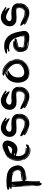

<svg xmlns="http://www.w3.org/2000/svg" viewBox="1737 -2415 999 4513"><g transform="rotate(-90 2236.5 -158.5)"><path d="M142 290Q144 234 145 179.5Q146 125 146 64Q146 38 145 12.5Q144 -13 142 -37V73Q142 128 140.5 182.5Q139 237 133 290Q128 281 124 271.5Q120 262 118 251Q120 224 120.5 201.5Q121 179 121 152L133 146Q130 125 129 103.5Q128 82 128 61Q128 38 128.5 16.5Q129 -5 129 -28Q129 -56 127.5 -83.5Q126 -111 121 -139H118Q120 -97 121.5 -56Q123 -15 123 26Q123 44 122 62L121 88Q119 -8 114 -100Q110 -198 100 -301L104 -384Q93 -385 81 -385H58L55 -408Q55 -413 62 -417Q69 -421 90 -421H100V-433Q67 -437 48.5 -447Q30 -457 30 -468Q30 -478 48 -485.5Q66 -493 94.5 -497.5Q123 -502 157 -504Q191 -506 223 -506Q258 -506 298.5 -504Q339 -502 380 -494Q421 -486 459.5 -469.5Q498 -453 529 -423.5Q560 -394 580.5 -349.5Q601 -305 607 -241Q607 -187 583.5 -152.5Q560 -118 527 -97Q494 -76 458.5 -67Q423 -58 400 -55Q377 -50 347 -43.5Q317 -37 296 -37Q273 -37 269 -42Q265 -47 265 -55Q310 -57 355 -62.5Q400 -68 445 -82Q400 -71 355 -65.5Q310 -60 265 -58Q265 -64 264 -70.5Q263 -77 258 -77Q248 -77 242.5 -45Q237 -13 234.5 31.5Q232 76 231.5 123Q231 170 231 201Q231 215 232.5 230.5Q234 246 234 257Q234 267 231 274Q228 281 214 281V155Q212 187 211.5 218Q211 249 211 281H193V289Q193 298 196 302Q185 321 171 321Q160 321 154.5 315Q149 309 139 299ZM239 -127H253Q288 -127 333.5 -131Q379 -135 419 -146Q459 -157 486.5 -177Q514 -197 514 -229V-237Q514 -247 512.5 -259Q511 -271 504 -282Q505 -277 509 -262Q513 -247 513 -237Q513 -206 491.5 -186.5Q470 -167 437.5 -155.5Q405 -144 366.5 -139.5Q328 -135 293 -135H273Q263 -135 253 -136Q267 -147 289.5 -151.5Q312 -156 337 -159Q362 -162 386 -165Q410 -168 427 -175L433 -163Q468 -180 482.5 -196.5Q497 -213 497 -242Q497 -288 471.5 -323Q446 -358 403 -370L400 -364Q437 -350 464 -318Q491 -286 491 -241Q491 -217 480 -203Q470 -191 448 -181Q466 -189 475 -201Q486 -215 490 -232Q490 -274 470 -303Q450 -332 414 -349.5Q378 -367 327.5 -374.5Q277 -382 216 -382Q224 -339 225.5 -288.5Q227 -238 232 -190ZM138 -280Q140 -282 142 -297Q144 -312 145.5 -329.5Q147 -347 148.5 -362.5Q150 -378 152 -381L139 -382ZM443 -179 448 -181Z M1071 18Q1033 31 1013 32.5Q993 34 978 35Q922 35 877 14Q832 -7 800 -43Q768 -79 750.5 -127.5Q733 -176 733 -231Q733 -263 739 -297.5Q745 -332 757 -365.5Q769 -399 788 -428Q806 -457 831 -480Q805 -459 787 -430Q768 -401 755 -367.5Q742 -334 736 -298.5Q730 -263 730 -230Q730 -188 743.5 -140.5Q757 -93 787 -52.5Q817 -12 864.5 15Q912 42 980 42Q1012 42 1047 33Q1009 58 962 58Q924 58 890.5 46.5Q857 35 828.5 14.5Q800 -6 777 -34Q754 -62 738 -94L747 -102Q730 -136 722.5 -170Q715 -204 715 -239Q715 -290 729.5 -337Q744 -384 768 -426L792 -459Q798 -470 809.5 -481Q821 -492 835 -502.5Q849 -513 864.5 -521.5Q880 -530 894 -537Q930 -555 966 -569.5Q1002 -584 1050 -591L1046 -594Q954 -585 890 -549.5Q826 -514 786 -463Q746 -412 728 -351.5Q710 -291 710 -233Q710 -202 715.5 -170.5Q721 -139 732 -108Q707 -168 707 -235Q707 -301 729 -366Q751 -431 798 -486Q858 -541 929 -570.5Q1000 -600 1066 -600Q1087 -600 1109 -593Q1131 -586 1149 -571.5Q1167 -557 1178.5 -534Q1190 -511 1190 -478Q1190 -451 1177 -412Q1164 -373 1138.5 -336.5Q1113 -300 1075 -274.5Q1037 -249 987 -249H954Q917 -257 886.5 -267.5Q856 -278 829 -284Q825 -268 824.5 -253.5Q824 -239 824 -225Q824 -196 830.5 -168.5Q837 -141 851 -118Q865 -95 886.5 -79.5Q908 -64 939 -60Q958 -56 972 -55.5Q986 -55 995.5 -54.5Q1005 -54 1009.5 -51.5Q1014 -49 1014 -42Q1004 -39 993.5 -38Q983 -37 972 -37Q937 -37 909 -48.5Q881 -60 861 -75Q884 -52 916 -42.5Q948 -33 979 -33Q996 -33 1014 -36Q1012 -30 1012 -29Q1012 -23 1017 -21Q1021 -22 1031 -26.5Q1041 -31 1051.5 -35.5Q1062 -40 1072 -43.5Q1082 -47 1086 -47Q1091 -47 1095 -45.5Q1099 -44 1099 -34Q1099 -24 1092 -10Q1085 4 1071 18ZM933 -378 955 -374Q966 -372 975 -372Q985 -372 998.5 -378.5Q1012 -385 1025.5 -397Q1039 -409 1049.5 -427Q1060 -445 1065 -468L1067 -474Q1053 -474 1025 -467Q997 -460 967 -448.5Q937 -437 911 -421.5Q885 -406 875 -388Q890 -385 904.5 -382.5Q919 -380 933 -378ZM887 -304Q889 -306 889.5 -310Q890 -314 890 -316L843 -333L838 -319ZM859 -77Q852 -85 845 -93Q839 -100 835 -107Q844 -90 859 -77Z M1363 -161Q1379 -156 1401.5 -143Q1424 -130 1452 -116Q1480 -102 1513.5 -91Q1547 -80 1585 -80H1596Q1602 -80 1610 -82L1621 -74Q1660 -86 1685 -119.5Q1710 -153 1710 -210Q1710 -251 1690.5 -266.5Q1671 -282 1619 -282Q1587 -282 1552.5 -277.5Q1518 -273 1480 -273Q1463 -273 1445 -274.5Q1427 -276 1408 -281V-275Q1448 -265 1487 -265Q1525 -265 1559.5 -269.5Q1594 -274 1626 -274Q1653 -274 1668.5 -268.5Q1684 -263 1692 -254Q1700 -245 1702.5 -232.5Q1705 -220 1705 -205Q1705 -158 1680 -125Q1656 -94 1623 -86Q1660 -99 1681 -131Q1703 -165 1703 -207Q1703 -237 1687.5 -253Q1672 -269 1634 -269Q1603 -269 1564 -265Q1525 -261 1481 -261Q1454 -261 1418.5 -268Q1383 -275 1351 -294Q1319 -313 1297 -346.5Q1275 -380 1275 -434Q1275 -477 1292.5 -513.5Q1310 -550 1339 -577.5Q1368 -605 1405.5 -621Q1443 -637 1483 -638Q1521 -638 1555.5 -627.5Q1590 -617 1621 -600.5Q1652 -584 1680 -564Q1708 -544 1732 -524L1712 -504Q1705 -504 1691 -512.5Q1677 -521 1648 -542L1642 -533Q1678 -504 1694.5 -479Q1711 -454 1711 -440Q1709 -432 1701 -432Q1693 -432 1669 -445Q1645 -458 1614.5 -474Q1584 -490 1550 -503Q1516 -516 1488 -516Q1472 -516 1456 -510Q1440 -504 1427 -493.5Q1414 -483 1405.5 -468Q1397 -453 1397 -435Q1397 -406 1424 -396Q1451 -386 1495 -386Q1504 -386 1514.5 -386.5Q1525 -387 1534 -389Q1557 -389 1564.5 -390.5Q1572 -392 1579 -392Q1622 -392 1665 -386Q1708 -380 1742 -360Q1776 -340 1797 -303Q1818 -266 1818 -204Q1818 -161 1803.5 -118.5Q1789 -76 1760 -42.5Q1731 -9 1688 11.5Q1645 32 1587 32Q1552 32 1504.5 18.5Q1457 5 1414.5 -13.5Q1372 -32 1342.5 -52Q1313 -72 1313 -86Q1313 -90 1318 -92Q1379 -47 1442 -18Q1504 9 1569 12Q1537 10 1505 1Q1472 -9 1439.5 -23.5Q1407 -38 1377.5 -56.5Q1348 -75 1321 -94L1336 -107Q1333 -108 1325 -114Q1317 -120 1309.5 -129Q1302 -138 1296 -148Q1290 -158 1290 -167Q1290 -177 1294 -180Q1298 -183 1303 -183Q1308 -183 1324 -176Q1340 -169 1363 -161ZM1584 -59Q1549 -59 1506.5 -73.5Q1464 -88 1426 -111Q1457 -90 1495 -73.5Q1533 -57 1583 -57Q1650 -57 1689.5 -98Q1729 -139 1729 -208V-218Q1724 -250 1707.5 -270.5Q1691 -291 1657 -293Q1678 -289 1691.5 -280Q1705 -271 1712.5 -258.5Q1720 -246 1723 -231Q1726 -216 1726 -200Q1722 -134 1684 -96.5Q1646 -59 1584 -59ZM1711 -20Q1736 -36 1751 -59Q1766 -82 1777 -107Q1756 -65 1719.5 -33Q1683 -1 1633 7Q1652 4 1672.5 -1.5Q1693 -7 1711 -20ZM1806 -208Q1806 -219 1802 -229Q1799 -237 1797 -246L1798 -233Q1799 -225 1799 -211Q1799 -184 1793 -159Q1787 -134 1778 -110Q1787 -132 1795.5 -156.5Q1804 -181 1806 -208ZM1797 -249Q1797 -248 1797 -246Q1797 -248 1797 -249ZM1622 -85Q1621 -85 1620 -85Q1621 -85 1622 -85Z M1999 -161Q2015 -156 2037.5 -143Q2060 -130 2088 -116Q2116 -102 2149.5 -91Q2183 -80 2221 -80H2232Q2238 -80 2246 -82L2257 -74Q2296 -86 2321 -119.5Q2346 -153 2346 -210Q2346 -251 2326.5 -266.5Q2307 -282 2255 -282Q2223 -282 2188.5 -277.5Q2154 -273 2116 -273Q2099 -273 2081 -274.5Q2063 -276 2044 -281V-275Q2084 -265 2123 -265Q2161 -265 2195.5 -269.5Q2230 -274 2262 -274Q2289 -274 2304.5 -268.5Q2320 -263 2328 -254Q2336 -245 2338.5 -232.5Q2341 -220 2341 -205Q2341 -158 2316 -125Q2292 -94 2259 -86Q2296 -99 2317 -131Q2339 -165 2339 -207Q2339 -237 2323.5 -253Q2308 -269 2270 -269Q2239 -269 2200 -265Q2161 -261 2117 -261Q2090 -261 2054.5 -268Q2019 -275 1987 -294Q1955 -313 1933 -346.5Q1911 -380 1911 -434Q1911 -477 1928.5 -513.5Q1946 -550 1975 -577.5Q2004 -605 2041.5 -621Q2079 -637 2119 -638Q2157 -638 2191.5 -627.5Q2226 -617 2257 -600.5Q2288 -584 2316 -564Q2344 -544 2368 -524L2348 -504Q2341 -504 2327 -512.5Q2313 -521 2284 -542L2278 -533Q2314 -504 2330.5 -479Q2347 -454 2347 -440Q2345 -432 2337 -432Q2329 -432 2305 -445Q2281 -458 2250.5 -474Q2220 -490 2186 -503Q2152 -516 2124 -516Q2108 -516 2092 -510Q2076 -504 2063 -493.5Q2050 -483 2041.5 -468Q2033 -453 2033 -435Q2033 -406 2060 -396Q2087 -386 2131 -386Q2140 -386 2150.5 -386.5Q2161 -387 2170 -389Q2193 -389 2200.5 -390.5Q2208 -392 2215 -392Q2258 -392 2301 -386Q2344 -380 2378 -360Q2412 -340 2433 -303Q2454 -266 2454 -204Q2454 -161 2439.5 -118.5Q2425 -76 2396 -42.5Q2367 -9 2324 11.5Q2281 32 2223 32Q2188 32 2140.5 18.5Q2093 5 2050.5 -13.5Q2008 -32 1978.5 -52Q1949 -72 1949 -86Q1949 -90 1954 -92Q2015 -47 2078 -18Q2140 9 2205 12Q2173 10 2141 1Q2108 -9 2075.5 -23.5Q2043 -38 2013.5 -56.5Q1984 -75 1957 -94L1972 -107Q1969 -108 1961 -114Q1953 -120 1945.5 -129Q1938 -138 1932 -148Q1926 -158 1926 -167Q1926 -177 1930 -180Q1934 -183 1939 -183Q1944 -183 1960 -176Q1976 -169 1999 -161ZM2220 -59Q2185 -59 2142.5 -73.5Q2100 -88 2062 -111Q2093 -90 2131 -73.5Q2169 -57 2219 -57Q2286 -57 2325.5 -98Q2365 -139 2365 -208V-218Q2360 -250 2343.5 -270.5Q2327 -291 2293 -293Q2314 -289 2327.5 -280Q2341 -271 2348.5 -258.5Q2356 -246 2359 -231Q2362 -216 2362 -200Q2358 -134 2320 -96.5Q2282 -59 2220 -59ZM2347 -20Q2372 -36 2387 -59Q2402 -82 2413 -107Q2392 -65 2355.5 -33Q2319 -1 2269 7Q2288 4 2308.5 -1.5Q2329 -7 2347 -20ZM2442 -208Q2442 -219 2438 -229Q2435 -237 2433 -246L2434 -233Q2435 -225 2435 -211Q2435 -184 2429 -159Q2423 -134 2414 -110Q2423 -132 2431.5 -156.5Q2440 -181 2442 -208ZM2433 -249Q2433 -248 2433 -246Q2433 -248 2433 -249ZM2258 -85Q2257 -85 2256 -85Q2257 -85 2258 -85Z M2771 -602Q2772 -597 2782 -597H2784Q2790 -597 2792 -596Q2844 -580 2895.5 -549.5Q2947 -519 2988.5 -476.5Q3030 -434 3055.5 -380Q3081 -326 3081 -264Q3081 -210 3060 -160Q3039 -110 3002 -73Q3040 -106 3062.5 -155.5Q3085 -205 3085 -262Q3085 -326 3058 -381.5Q3031 -437 2989 -481Q2947 -525 2895.5 -556.5Q2844 -588 2795 -605Q2833 -605 2872.5 -588Q2912 -571 2948 -543.5Q2984 -516 3014.5 -480.5Q3045 -445 3066 -408L3059 -398Q3079 -368 3089.5 -333Q3100 -298 3100 -261Q3100 -190 3069.5 -136.5Q3039 -83 2992.5 -47.5Q2946 -12 2890.5 6Q2835 24 2786 24Q2758 24 2729.5 18Q2701 12 2672 -2V4Q2700 20 2729.5 26Q2759 32 2788 32Q2860 32 2929.5 0.5Q2999 -31 3047 -88Q3001 -29 2932.5 4Q2864 37 2790 37Q2714 37 2667 7.5Q2620 -22 2593.5 -65Q2567 -108 2558 -156Q2549 -204 2549 -242Q2549 -293 2562.5 -342Q2576 -391 2604 -432Q2632 -473 2676 -502.5Q2720 -532 2782 -544L2753 -551Q2732 -556 2723 -563Q2714 -570 2714 -575Q2714 -583 2731.5 -592.5Q2749 -602 2771 -602ZM2726 -476Q2753 -486 2778 -486Q2803 -486 2816.5 -478.5Q2830 -471 2830 -463Q2830 -458 2818.5 -452Q2807 -446 2789.5 -435.5Q2772 -425 2751.5 -409Q2731 -393 2713.5 -368.5Q2696 -344 2684.5 -309Q2673 -274 2673 -227Q2673 -158 2704 -123Q2735 -88 2790 -88Q2825 -88 2861.5 -100Q2898 -112 2927.5 -134Q2957 -156 2975.5 -188Q2994 -220 2994 -260Q2994 -290 2983.5 -320Q2973 -350 2954.5 -377.5Q2936 -405 2910.5 -429Q2885 -453 2855 -470Q2826 -486 2807.5 -494.5Q2789 -503 2781 -511Q2773 -507 2758.5 -501.5Q2744 -496 2720 -485ZM2793 -523Q2839 -508 2881 -478Q2917 -451 2947 -419Q2918 -453 2884 -480Q2845 -512 2797 -530ZM2987 -182Q2972 -150 2945 -125Q2963 -137 2975.5 -154Q2988 -171 2996 -188Q3004 -205 3008 -219Q3011 -232 3013 -240Q3002 -214 2987 -182ZM3054 -96Q3053 -94 3051 -92Q3050 -91 3049 -91Q3048 -91 3054 -101.5Q3060 -112 3068.5 -126.5Q3077 -141 3085 -157Q3092 -169 3095 -178Q3081 -135 3054 -96ZM3110 -258Q3110 -242 3108 -226.5Q3106 -211 3101 -198Q3108 -223 3108 -254Q3108 -277 3104 -299Q3101 -318 3096 -336Q3101 -318 3105 -300Q3110 -280 3110 -258ZM2793 -539 2784 -543Q2783 -541 2781 -539Q2779 -537 2779 -535Q2779 -533 2781.5 -529.5Q2784 -526 2786 -524ZM2953 -412Q2950 -416 2947 -419Q2950 -415 2953 -412ZM3095 -178Q3096 -180 3096 -182Q3096 -180 3095 -178ZM3097 -184Q3096 -183 3096 -182Q3096 -183 3097 -184Z M3551 -262Q3524 -262 3510.5 -263Q3497 -264 3486 -264Q3456 -264 3433 -261Q3410 -258 3394 -249Q3378 -240 3370 -223Q3362 -206 3362 -178Q3362 -137 3371.5 -117.5Q3381 -98 3398.5 -89.5Q3416 -81 3441 -79Q3466 -77 3497 -70Q3515 -68 3533 -67.5Q3551 -67 3569 -67H3641Q3591 -70 3541.5 -70.5Q3492 -71 3452.5 -79Q3413 -87 3388.5 -107Q3364 -127 3364 -168Q3364 -201 3372.5 -218.5Q3381 -236 3395.5 -244.5Q3410 -253 3430 -254.5Q3450 -256 3473 -256Q3501 -256 3530 -253Q3507 -246 3483.5 -242.5Q3460 -239 3440 -235.5Q3420 -232 3405.5 -226.5Q3391 -221 3386 -211V-166L3378 -162Q3382 -137 3385.5 -124.5Q3389 -112 3405 -105.5Q3421 -99 3456.5 -95Q3492 -91 3560 -82H3632Q3651 -82 3654.5 -83.5Q3658 -85 3659 -85L3650 -139Q3648 -159 3645 -175Q3642 -191 3637 -209Q3636 -206 3631 -206Q3636 -189 3639.5 -170Q3643 -151 3645.5 -134Q3648 -117 3649.5 -105Q3651 -93 3653 -91L3647 -89Q3645 -88 3641 -88H3635Q3628 -88 3619 -89.5Q3610 -91 3596 -91H3563Q3524 -91 3491 -95Q3460 -99 3437 -105Q3460 -100 3493 -97Q3528 -93 3558 -93Q3571 -93 3585.5 -93.5Q3600 -94 3617 -94H3650Q3647 -97 3643 -97H3641Q3637 -166 3623 -229Q3609 -292 3578 -339.5Q3547 -387 3497 -415.5Q3447 -444 3372 -444Q3351 -444 3330 -441Q3309 -438 3287 -433Q3289 -435 3289 -437Q3289 -442 3285 -446.5Q3281 -451 3281 -456Q3281 -462 3293.5 -467.5Q3306 -473 3347 -478Q3345 -480 3344.5 -484Q3344 -488 3344 -490Q3290 -490 3260 -492.5Q3230 -495 3230 -507Q3230 -512 3242.5 -521Q3255 -530 3278 -538.5Q3301 -547 3333.5 -553.5Q3366 -560 3406 -560Q3483 -560 3538 -536.5Q3593 -513 3630.5 -474.5Q3668 -436 3691.5 -387Q3715 -338 3729.5 -288.5Q3744 -239 3751 -192.5Q3758 -146 3764 -112Q3764 -106 3764.5 -100Q3765 -94 3765 -86Q3765 -57 3754.5 -35.5Q3744 -14 3725.5 0.5Q3707 15 3682.5 22.5Q3658 30 3630 30Q3608 30 3573 29Q3538 28 3506 23Q3485 18 3460 15.5Q3435 13 3409 7Q3383 1 3358.5 -10Q3334 -21 3314.5 -43.5Q3295 -66 3283.5 -102Q3272 -138 3272 -193Q3272 -245 3296 -276.5Q3320 -308 3353.5 -325.5Q3387 -343 3422 -348.5Q3457 -354 3479 -354Q3507 -354 3516 -350Q3525 -346 3525 -342Q3525 -339 3524 -337Q3499 -337 3460 -335Q3421 -333 3384.5 -322Q3348 -311 3322 -288.5Q3296 -266 3296 -225Q3305 -262 3326.5 -283.5Q3348 -305 3376 -315.5Q3404 -326 3433.5 -328.5Q3463 -331 3487 -331H3521Q3517 -327 3517 -323Q3517 -319 3521 -316H3560Q3576 -313 3583 -305.5Q3590 -298 3590 -292Q3590 -283 3581 -276Q3572 -269 3551 -262ZM3383 -20Q3411 -9 3440.5 -3Q3470 3 3499 5Q3528 8 3553 8Q3533 6 3513 1Q3492 -4 3476 -8Q3459 -12 3442.5 -13.5Q3426 -15 3408.5 -18Q3391 -21 3373 -27.5Q3355 -34 3337 -47Q3356 -30 3383 -20ZM3393 -125Q3392 -126 3399 -119Q3405 -113 3415 -110Q3410 -112 3400 -115Q3389 -119 3389 -127ZM3418 -110Q3417 -110 3415 -110Q3416 -110 3418 -110Z M3963 -161Q3979 -156 4001.5 -143Q4024 -130 4052 -116Q4080 -102 4113.5 -91Q4147 -80 4185 -80H4196Q4202 -80 4210 -82L4221 -74Q4260 -86 4285 -119.5Q4310 -153 4310 -210Q4310 -251 4290.5 -266.5Q4271 -282 4219 -282Q4187 -282 4152.5 -277.5Q4118 -273 4080 -273Q4063 -273 4045 -274.5Q4027 -276 4008 -281V-275Q4048 -265 4087 -265Q4125 -265 4159.5 -269.5Q4194 -274 4226 -274Q4253 -274 4268.5 -268.5Q4284 -263 4292 -254Q4300 -245 4302.5 -232.5Q4305 -220 4305 -205Q4305 -158 4280 -125Q4256 -94 4223 -86Q4260 -99 4281 -131Q4303 -165 4303 -207Q4303 -237 4287.5 -253Q4272 -269 4234 -269Q4203 -269 4164 -265Q4125 -261 4081 -261Q4054 -261 4018.5 -268Q3983 -275 3951 -294Q3919 -313 3897 -346.5Q3875 -380 3875 -434Q3875 -477 3892.5 -513.5Q3910 -550 3939 -577.5Q3968 -605 4005.5 -621Q4043 -637 4083 -638Q4121 -638 4155.5 -627.5Q4190 -617 4221 -600.5Q4252 -584 4280 -564Q4308 -544 4332 -524L4312 -504Q4305 -504 4291 -512.5Q4277 -521 4248 -542L4242 -533Q4278 -504 4294.5 -479Q4311 -454 4311 -440Q4309 -432 4301 -432Q4293 -432 4269 -445Q4245 -458 4214.5 -474Q4184 -490 4150 -503Q4116 -516 4088 -516Q4072 -516 4056 -510Q4040 -504 4027 -493.5Q4014 -483 4005.5 -468Q3997 -453 3997 -435Q3997 -406 4024 -396Q4051 -386 4095 -386Q4104 -386 4114.5 -386.5Q4125 -387 4134 -389Q4157 -389 4164.5 -390.5Q4172 -392 4179 -392Q4222 -392 4265 -386Q4308 -380 4342 -360Q4376 -340 4397 -303Q4418 -266 4418 -204Q4418 -161 4403.5 -118.5Q4389 -76 4360 -42.5Q4331 -9 4288 11.5Q4245 32 4187 32Q4152 32 4104.5 18.5Q4057 5 4014.5 -13.5Q3972 -32 3942.5 -52Q3913 -72 3913 -86Q3913 -90 3918 -92Q3979 -47 4042 -18Q4104 9 4169 12Q4137 10 4105 1Q4072 -9 4039.5 -23.5Q4007 -38 3977.5 -56.5Q3948 -75 3921 -94L3936 -107Q3933 -108 3925 -114Q3917 -120 3909.5 -129Q3902 -138 3896 -148Q3890 -158 3890 -167Q3890 -177 3894 -180Q3898 -183 3903 -183Q3908 -183 3924 -176Q3940 -169 3963 -161ZM4184 -59Q4149 -59 4106.5 -73.5Q4064 -88 4026 -111Q4057 -90 4095 -73.5Q4133 -57 4183 -57Q4250 -57 4289.5 -98Q4329 -139 4329 -208V-218Q4324 -250 4307.5 -270.5Q4291 -291 4257 -293Q4278 -289 4291.5 -280Q4305 -271 4312.5 -258.5Q4320 -246 4323 -231Q4326 -216 4326 -200Q4322 -134 4284 -96.5Q4246 -59 4184 -59ZM4311 -20Q4336 -36 4351 -59Q4366 -82 4377 -107Q4356 -65 4319.5 -33Q4283 -1 4233 7Q4252 4 4272.5 -1.5Q4293 -7 4311 -20ZM4406 -208Q4406 -219 4402 -229Q4399 -237 4397 -246L4398 -233Q4399 -225 4399 -211Q4399 -184 4393 -159Q4387 -134 4378 -110Q4387 -132 4395.5 -156.5Q4404 -181 4406 -208ZM4397 -249Q4397 -248 4397 -246Q4397 -248 4397 -249ZM4222 -85Q4221 -85 4220 -85Q4221 -85 4222 -85Z"/></g></svg>

Font: Finger Paint
Style: Regular
Weight: 400
Designer: Ralph du Carrois
Foundry: Ralph du Carrois
Version: Version 1.001